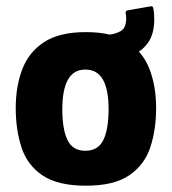

<svg xmlns="http://www.w3.org/2000/svg" viewBox="-20 -582 546 610"><path d="M253 8Q164 8 115.5 -24.5Q67 -57 48.5 -113Q30 -169 30 -239Q30 -308 51 -362.5Q72 -417 120.5 -448.5Q169 -480 253 -480Q337 -480 385.5 -448.5Q434 -417 455 -362.5Q476 -308 476 -239Q476 -170 457.5 -114Q439 -58 390.5 -25Q342 8 253 8ZM251 -103Q292 -103 308.5 -137.5Q325 -172 325 -235Q325 -297 307 -329Q289 -361 251 -361Q214 -361 196 -329Q178 -297 178 -235Q178 -171 194.5 -137Q211 -103 251 -103ZM459 -562Q465 -564 467 -556Q469 -546 469.5 -537Q470 -528 470 -520Q470 -474 450 -446Q430 -418 397 -405.5Q364 -393 325 -391Q318 -391 318 -398V-465Q318 -472 325 -472Q345 -473 363 -483Q381 -493 381 -524Q381 -528 380.5 -532.5Q380 -537 379 -541Q379 -548 385 -549Z"/></svg>

Font: Glory Thin ExtraBold
Style: Regular
Weight: 800
Version: Version 1.011